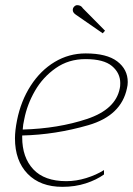

<svg xmlns="http://www.w3.org/2000/svg" viewBox="-20 -714 515 744"><path d="M262 -675Q262 -683 267.5 -688.5Q273 -694 279 -694Q294 -694 301 -682L387 -595L378 -585L274 -657Q262 -665 262 -675ZM475 -396Q475 -384 472 -372Q450 -266 322.5 -229Q195 -192 66 -189V-182Q66 -104 109 -58Q152 -12 237 -12Q275 -12 314 -24Q353 -36 383 -55V-38Q354 -17 312.5 -3.5Q271 10 222 10Q136 10 87 -40.5Q38 -91 38 -178Q38 -208 46 -248Q61 -323 99 -382Q137 -441 192 -474Q247 -507 312 -507Q394 -507 434.5 -476Q475 -445 475 -396ZM446 -392Q446 -431 414 -458Q382 -485 311 -485Q246 -485 196 -450Q146 -415 115.5 -362Q85 -309 74 -252Q69 -231 68 -212Q206 -216 317 -253Q428 -290 444 -371Q446 -378 446 -392Z"/></svg>

Font: Trirong Thin
Style: Italic
Weight: 250
Italic angle: -12°
Designer: Katatrad Team
Foundry: CadsonDemak
Version: Version 1.001